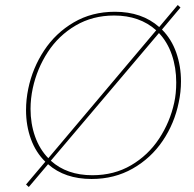

<svg xmlns="http://www.w3.org/2000/svg" viewBox="-20 -710 773 767"><path d="M703 -385Q703 -343 694 -301Q677 -217 630 -147.5Q583 -78 510 -36.5Q437 5 346 5Q239 5 172 -54L95 37L84 27L161 -64Q123 -101 103.5 -154.5Q84 -208 84 -270Q84 -313 93 -356Q110 -438 156 -508Q202 -578 274.5 -620.5Q347 -663 439 -663Q547 -663 616 -602L690 -690L701 -680L627 -592Q665 -554 684 -500Q703 -446 703 -385ZM102 -275Q102 -216 120 -165Q138 -114 173 -78L604 -589Q538 -648 436 -648Q350 -648 282 -608Q214 -568 171 -502Q128 -436 111 -358Q102 -316 102 -275ZM684 -381Q684 -440 666.5 -491Q649 -542 615 -578L183 -68Q247 -10 349 -10Q436 -10 504 -50Q572 -90 615.5 -156Q659 -222 676 -300Q684 -336 684 -381Z"/></svg>

Font: Ysabeau Thin
Style: Italic
Weight: 200
Italic angle: -12°
Designer: Christian Thalmann (Catharsis Fonts)
Version: Version 0.003